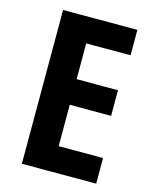

<svg xmlns="http://www.w3.org/2000/svg" viewBox="-109 -788 691 861"><g transform="rotate(15 236.5 -357.0)"><path d="M421 0V-119H215V-311H407V-430H215V-596H421V-714H76V0Z"/></g></svg>

Font: Noto Sans Telugu Condensed
Style: Bold
Weight: 700
Width: 3
Designer: Jelle Bosma - Monotype Design Team
Foundry: Monotype Imaging Inc.
Version: Version 2.005